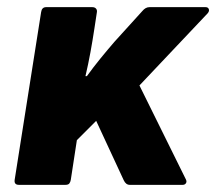

<svg xmlns="http://www.w3.org/2000/svg" viewBox="-20 -517 605 537"><path d="M33 0Q19 0 21 -14L95 -483Q97 -497 109 -497H238Q245 -497 248.5 -493Q252 -489 251 -483L244 -437Q239 -404 233 -371Q227 -338 219 -304H223Q241 -329 261 -353.5Q281 -378 300 -400L378 -486Q387 -497 398 -497H555Q562 -497 564 -491.5Q566 -486 561 -480L370 -278L500 -15Q503 -9 500 -4.5Q497 0 491 0H343Q332 0 326 -13L249 -179L195 -125L178 -14Q177 -8 174 -4Q171 0 163 0Z"/></svg>

Font: Sofia Sans Black
Style: Italic
Weight: 900
Italic angle: -9°
Version: Version 4.100-B